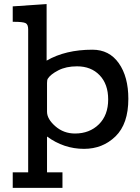

<svg xmlns="http://www.w3.org/2000/svg" viewBox="-20 -720 684 935"><path d="M42 119.1H117.2V-577.1Q117.2 -601.1 104.5 -607.4Q91.8 -613.8 47.9 -613.8H42V-689L207 -700.2V-424.8Q298.8 -478 430.2 -478Q512.2 -478 558.6 -412.1Q605 -346.2 605 -238.8Q605 -116.7 542.5 -55.9Q480 4.9 389.2 4.9Q291 4.9 209 -55.2V119.1H284.2V194.8H42ZM209 -175.8Q209 -140.6 249.5 -105.2Q290 -69.8 345.2 -69.8Q416 -69.8 461.4 -114.5Q506.8 -159.2 506.8 -235.8Q506.8 -310.1 465.3 -353.5Q423.8 -397 355 -397Q301.8 -397 263.9 -377.4Q226.1 -357.9 212.9 -336.9Q209 -331.1 209 -315.9Z"/></svg>

Font: CMU Concrete
Style: Bold
Weight: 700
Version: Version 0.7.0